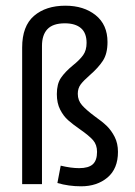

<svg xmlns="http://www.w3.org/2000/svg" viewBox="-20 -653 478 681"><path d="M287.1 -501Q287.1 -474.6 274.9 -457.5Q262.7 -440.4 238.3 -420.9Q210.9 -398.4 196.3 -377Q181.6 -355.5 181.6 -319.3Q181.6 -287.1 193.4 -264.2Q205.1 -241.2 221.7 -226.6Q238.3 -211.9 263.7 -194.3Q295.9 -171.9 310.1 -155.8Q324.2 -139.6 324.2 -114.3Q324.2 -84 309.1 -70.3Q293.9 -56.6 260.7 -56.6Q232.4 -56.6 195.3 -65.4L183.6 -3.9Q223.6 7.8 267.6 7.8Q324.2 7.8 361.3 -23.4Q398.4 -54.7 398.4 -114.3Q398.4 -144.5 386.7 -167.5Q375 -190.4 358.9 -206.1Q342.8 -221.7 316.4 -240.2Q286.1 -262.7 271 -279.8Q255.9 -296.9 255.9 -320.3Q255.9 -339.8 266.1 -353.5Q276.4 -367.2 298.8 -386.7Q329.1 -413.1 345.2 -438Q361.3 -462.9 361.3 -503.9Q361.3 -565.4 319.3 -599.1Q277.3 -632.8 211.9 -632.8Q142.6 -632.8 100.6 -596.7Q58.6 -560.5 58.6 -484.4V0H128.9V-490.2Q128.9 -529.3 148.4 -549.8Q168 -570.3 210 -570.3Q247.1 -570.3 267.1 -553.2Q287.1 -536.1 287.1 -501Z"/></svg>

Font: Sudo Variable
Style: Regular
Weight: 400
Monospace: yes
Designer: Jens Kutilek
Foundry: Jens Kutilek
Version: Version 0.040